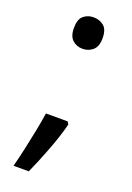

<svg xmlns="http://www.w3.org/2000/svg" viewBox="-134 -601 535 781"><g transform="rotate(20 134.0 -210.5)"><path d="M70 -482Q70 -520 88 -535Q106 -550 131 -550Q157 -550 175.5 -535Q194 -520 194 -482Q194 -446 175.5 -430Q157 -414 131 -414Q106 -414 88 -430Q70 -446 70 -482ZM183 -105Q170 -53 145.5 11.5Q121 76 97 129H31Q41 91 50.5 47.5Q60 4 68.5 -38.5Q77 -81 82 -116H176Z"/></g></svg>

Font: Noto Sans Palmyrene
Style: Regular
Weight: 400
Designer: Monotype Design Team
Foundry: Monotype Imaging Inc.
Version: Version 2.001; ttfautohint (v1.8.4.7-5d5b)